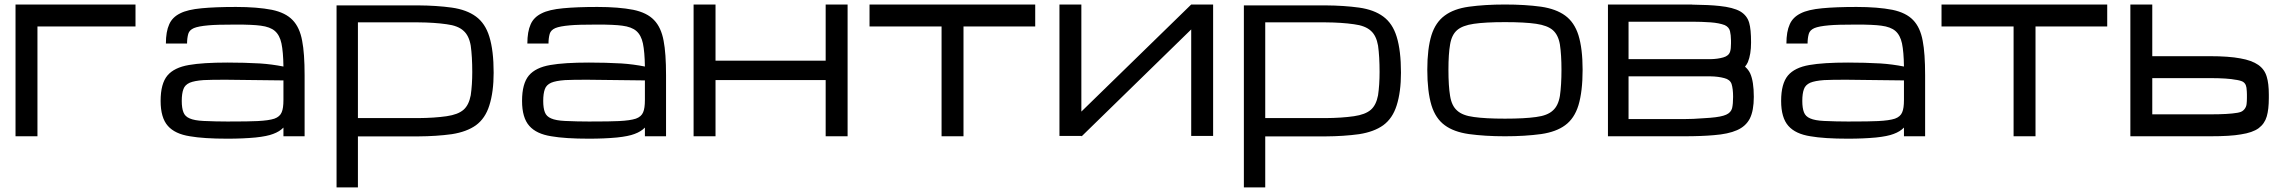

<svg xmlns="http://www.w3.org/2000/svg" viewBox="-20 -604 10134 851"><path d="M48.8 -584H580.6V-486.8H146V0H48.8Z M988.3 10.7Q882.8 10.7 821.8 0Q755.4 -10.3 724.1 -45.9Q691.9 -82 691.9 -156.7Q691.9 -233.4 722.2 -269.5Q752 -304.7 817.4 -315.9Q878.4 -326.7 988.3 -326.7Q1063 -326.7 1132.3 -322.8Q1185.1 -319.3 1236.3 -309.1Q1235.4 -374 1227.5 -411.6Q1219.7 -448.2 1198.2 -466.8Q1177.2 -484.9 1135.7 -490.2Q1100.1 -495.1 1025.9 -495.1Q939.5 -495.1 903.8 -491.7Q859.4 -487.8 839.4 -479.5Q819.3 -470.7 814.5 -454.1Q809.1 -435.1 809.1 -411.1H715.3Q715.3 -463.9 730 -496.1Q743.7 -527.8 778.8 -544.9Q811 -561.5 874 -567.4Q934.1 -573.2 1025.9 -573.2Q1120.1 -573.2 1185.1 -560.5Q1245.6 -547.9 1276.9 -515.1Q1308.6 -482.4 1319.3 -422.9Q1330.1 -367.7 1330.1 -270.5V0H1236.3V-38.6Q1219.7 -21 1190.4 -10.3Q1164.1 0 1112.8 5.4Q1056.6 10.7 988.3 10.7ZM988.3 -65.4Q1086.4 -65.4 1121.6 -67.4Q1171.4 -69.8 1196.3 -78.1Q1220.7 -86.9 1228.5 -106.4Q1236.3 -124 1236.3 -161.1V-247.6L988.3 -250.5Q922.4 -251 882.3 -249Q841.8 -246.1 820.8 -237.3Q799.3 -227.5 793 -209Q785.6 -189.5 785.6 -156.7Q785.6 -125 793 -106.4Q799.8 -87.9 820.8 -79.1Q841.8 -69.8 882.3 -67.9Q937.5 -65.4 988.3 -65.4Z M1471.7 -580.1V226.6H1566.4V0.5H1834Q1915 0 1982.4 -9.3Q2048.3 -19.5 2089.4 -48.8Q2130.9 -79.1 2148.9 -136.7Q2168 -196.8 2168 -281.7Q2168 -379.9 2148.9 -441.4Q2130.9 -500.5 2089.4 -530.8Q2048.3 -561 1982.4 -570.3Q1915 -579.6 1834 -580.1ZM1834 -504.9Q1905.3 -504.4 1959.5 -496.6Q2010.3 -490.2 2034.7 -467.3Q2058.6 -446.3 2066.4 -401.9Q2073.2 -353 2073.2 -284.7Q2073.2 -228.5 2066.4 -181.6Q2058.1 -138.2 2034.7 -117.7Q2010.3 -96.2 1959.5 -88.9Q1905.3 -81.1 1834 -80.6H1566.4V-504.9Z M2590.3 10.7Q2484.9 10.7 2423.8 0Q2357.4 -10.3 2326.2 -45.9Q2293.9 -82 2293.9 -156.7Q2293.9 -233.4 2324.2 -269.5Q2354 -304.7 2419.4 -315.9Q2480.5 -326.7 2590.3 -326.7Q2665 -326.7 2734.4 -322.8Q2787.1 -319.3 2838.4 -309.1Q2837.4 -374 2829.6 -411.6Q2821.8 -448.2 2800.3 -466.8Q2779.3 -484.9 2737.8 -490.2Q2702.1 -495.1 2627.9 -495.1Q2541.5 -495.1 2505.9 -491.7Q2461.4 -487.8 2441.4 -479.5Q2421.4 -470.7 2416.5 -454.1Q2411.1 -435.1 2411.1 -411.1H2317.4Q2317.4 -463.9 2332 -496.1Q2345.7 -527.8 2380.9 -544.9Q2413.1 -561.5 2476.1 -567.4Q2536.1 -573.2 2627.9 -573.2Q2722.2 -573.2 2787.1 -560.5Q2847.7 -547.9 2878.9 -515.1Q2910.6 -482.4 2921.4 -422.9Q2932.1 -367.7 2932.1 -270.5V0H2838.4V-38.6Q2821.8 -21 2792.5 -10.3Q2766.1 0 2714.8 5.4Q2658.7 10.7 2590.3 10.7ZM2590.3 -65.4Q2688.5 -65.4 2723.6 -67.4Q2773.4 -69.8 2798.3 -78.1Q2822.8 -86.9 2830.6 -106.4Q2838.4 -124 2838.4 -161.1V-247.6L2590.3 -250.5Q2524.4 -251 2484.4 -249Q2443.8 -246.1 2422.9 -237.3Q2401.4 -227.5 2395 -209Q2387.7 -189.5 2387.7 -156.7Q2387.7 -125 2395 -106.4Q2401.9 -87.9 2422.9 -79.1Q2443.8 -69.8 2484.4 -67.9Q2539.6 -65.4 2590.3 -65.4Z M3054.2 0H3151.4V-249H3461.4H3542.5H3639.6V0H3736.8V-356.4V-437.5V-584H3639.6V-335H3151.4V-356.4V-437.5V-584H3054.2Z M4568.4 -584V-486.8H4250.5V0H4153.3V-486.8H3834V-584Z M4675.8 -1.5H4772.9L4774.4 0L5259.8 -473.6V-1.5H5356.9V-584H5259.8L4772.9 -109.4V-584H4675.8Z M5493.2 -580.1V226.6H5587.9V0.5H5855.5Q5936.5 0 6003.9 -9.3Q6069.8 -19.5 6110.8 -48.8Q6152.3 -79.1 6170.4 -136.7Q6189.5 -196.8 6189.5 -281.7Q6189.5 -379.9 6170.4 -441.4Q6152.3 -500.5 6110.8 -530.8Q6069.8 -561 6003.9 -570.3Q5936.5 -579.6 5855.5 -580.1ZM5855.5 -504.9Q5926.8 -504.4 5981 -496.6Q6031.7 -490.2 6056.2 -467.3Q6080.1 -446.3 6087.9 -401.9Q6094.7 -353 6094.7 -284.7Q6094.7 -228.5 6087.9 -181.6Q6079.6 -138.2 6056.2 -117.7Q6031.7 -96.2 5981 -88.9Q5926.8 -81.1 5855.5 -80.6H5587.9V-504.9Z M6650.4 0Q6561.5 0 6490.2 -9.8Q6423.3 -19.5 6383.8 -48.8Q6342.8 -78.6 6324.7 -137.2Q6306.2 -198.7 6306.2 -294.9Q6306.2 -388.2 6324.7 -448.2Q6342.8 -505.4 6383.8 -535.2Q6423.8 -564.9 6490.2 -574.2Q6561.5 -584 6650.4 -584Q6739.7 -584 6811 -574.2Q6876.5 -564.5 6917 -535.2Q6958 -505.4 6976.1 -448.2Q6994.6 -388.2 6994.6 -294.9Q6994.6 -198.7 6976.1 -137.2Q6958 -78.6 6917 -48.8Q6877.4 -19.5 6811 -9.8Q6739.7 0 6650.4 0ZM6900.9 -294.9Q6900.9 -360.4 6894 -406.7Q6886.7 -449.2 6862.8 -470.2Q6838.9 -491.2 6788.6 -498.5Q6738.3 -505.9 6650.4 -505.9Q6563 -505.9 6512.7 -498.5Q6461.9 -491.2 6438 -470.2Q6414.1 -449.2 6407.2 -406.7Q6399.9 -365.2 6399.9 -294.9Q6399.9 -222.7 6407.2 -179.2Q6414.1 -135.3 6438 -114.3Q6461.9 -91.8 6512.7 -85.4Q6563 -78.1 6650.4 -78.1Q6737.8 -78.1 6788.6 -85.4Q6838.9 -91.8 6862.8 -114.3Q6886.7 -135.3 6894 -179.2Q6900.9 -227.1 6900.9 -294.9Z M7106.9 -584V0H7443.8Q7521 0 7576.2 -4.9Q7640.1 -9.8 7678.7 -26.9Q7717.8 -43.9 7735.8 -78.6Q7753.4 -113.8 7753.4 -174.8Q7753.4 -243.2 7737.3 -278.8Q7729.5 -295.4 7714.4 -308.6Q7722.2 -317.9 7727.1 -328.6Q7741.2 -363.3 7741.2 -415.5V-416Q7741.2 -474.6 7732.9 -502.9Q7723.6 -535.6 7692.9 -553.7Q7661.6 -571.3 7601.1 -577.6Q7556.6 -582.5 7480 -583.5V-584ZM7198.2 -76.2V-265.6H7561.5Q7595.7 -265.1 7622.6 -257.8Q7647.9 -251.5 7654.8 -231.9Q7661.6 -210.4 7661.6 -174.8Q7661.6 -143.6 7657.2 -124.5Q7651.9 -105 7630.9 -95.7Q7609.4 -85.9 7560.5 -82Q7542 -81.1 7532.7 -80.1Q7482.9 -76.2 7443.8 -76.2ZM7198.2 -507.8H7480Q7521.5 -507.8 7562.5 -504.9Q7600.1 -502 7624.5 -492.7Q7643.6 -483.9 7647.9 -465.8Q7651.9 -449.7 7652.3 -424.3V-415.5V-413.6V-411.6Q7652.3 -387.7 7648.4 -375.5Q7642.6 -356.4 7618.2 -349.6Q7592.8 -342.3 7561 -341.8H7198.2Z M8170.9 10.7Q8065.4 10.7 8004.4 0Q7938 -10.3 7906.7 -45.9Q7874.5 -82 7874.5 -156.7Q7874.5 -233.4 7904.8 -269.5Q7934.6 -304.7 8000 -315.9Q8061 -326.7 8170.9 -326.7Q8245.6 -326.7 8314.9 -322.8Q8367.7 -319.3 8418.9 -309.1Q8418 -374 8410.2 -411.6Q8402.3 -448.2 8380.9 -466.8Q8359.9 -484.9 8318.4 -490.2Q8282.7 -495.1 8208.5 -495.1Q8122.1 -495.1 8086.4 -491.7Q8042 -487.8 8022 -479.5Q8002 -470.7 7997.1 -454.1Q7991.7 -435.1 7991.7 -411.1H7897.9Q7897.9 -463.9 7912.6 -496.1Q7926.3 -527.8 7961.4 -544.9Q7993.7 -561.5 8056.6 -567.4Q8116.7 -573.2 8208.5 -573.2Q8302.7 -573.2 8367.7 -560.5Q8428.2 -547.9 8459.5 -515.1Q8491.2 -482.4 8502 -422.9Q8512.7 -367.7 8512.7 -270.5V0H8418.9V-38.6Q8402.3 -21 8373 -10.3Q8346.7 0 8295.4 5.4Q8239.3 10.7 8170.9 10.7ZM8170.9 -65.4Q8269 -65.4 8304.2 -67.4Q8354 -69.8 8378.9 -78.1Q8403.3 -86.9 8411.1 -106.4Q8418.9 -124 8418.9 -161.1V-247.6L8170.9 -250.5Q8105 -251 8064.9 -249Q8024.4 -246.1 8003.4 -237.3Q7981.9 -227.5 7975.6 -209Q7968.3 -189.5 7968.3 -156.7Q7968.3 -125 7975.6 -106.4Q7982.4 -87.9 8003.4 -79.1Q8024.4 -69.8 8064.9 -67.9Q8120.1 -65.4 8170.9 -65.4Z M9319.8 -584V-486.8H9002V0H8904.8V-486.8H8585.4V-584Z M9519.5 -584V-355H9773.4Q9858.9 -355 9910.2 -345.2Q9960.4 -336.4 9989.3 -316.4Q10017.6 -296.4 10026.9 -263.7Q10036.1 -233.9 10036.1 -185.1V-169.9Q10036.1 -119.1 10026.9 -87.9Q10017.6 -55.7 9990.7 -35.6Q9963.9 -16.1 9912.1 -8.3Q9865.7 0 9775.9 0H9422.4V-584ZM9775.9 -97.2Q9857.4 -97.2 9896 -104H9896.5Q9902.3 -105 9905.3 -106Q9918.5 -108.9 9927.2 -119.1Q9936 -129.4 9937.5 -142.6Q9939 -154.8 9939 -169.9V-185.1Q9939 -197.8 9937 -215.3Q9933.6 -238.8 9913.1 -245.1Q9906.7 -247.6 9893.1 -250H9892.6H9891.6Q9853.5 -257.8 9773.4 -257.8H9519.5V-97.2Z"/></svg>

Font: Michroma+
Style: Regular
Weight: 400
Designer: beogot
Foundry: beogot
Version: Version